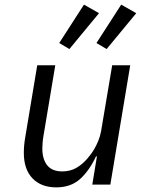

<svg xmlns="http://www.w3.org/2000/svg" viewBox="-20 -798 640 830"><path d="M399 -122H395Q366 -60 326 -24Q286 12 223 12Q158 12 120.5 -27Q83 -66 83 -137Q83 -169 89 -204L141 -516H219L168 -211Q165 -193 164 -178.5Q163 -164 163 -156Q163 -110 184 -83.5Q205 -57 249 -57Q283 -57 309.5 -72Q336 -87 358 -113Q362 -118 370.5 -128.5Q379 -139 388 -154.5Q397 -170 405 -189.5Q413 -209 417 -231L465 -516H543L457 0H379ZM280 -586 236 -612 343 -778 408 -741ZM441 -586 397 -612 504 -778 569 -741Z"/></svg>

Font: IBM Plex Mono
Style: Italic
Weight: 400
Italic angle: -9°
Monospace: yes
Designer: Mike Abbink, Paul van der Laan, Pieter van Rosmalen
Foundry: Bold Monday
Version: Version 2.3